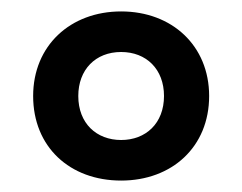

<svg xmlns="http://www.w3.org/2000/svg" viewBox="-20 -810 424 336"><path d="M192 -494C281 -494 346 -553 346 -642C346 -730 281 -790 192 -790C103 -790 38 -730 38 -642C38 -553 102 -494 192 -494ZM192 -565C149 -565 117 -594 117 -642C117 -688 147 -719 192 -719C236 -719 267 -689 267 -642C267 -594 235 -565 192 -565Z"/></svg>

Font: Noto Sans Malayalam UI Condensed SemiBold
Style: Regular
Weight: 600
Width: 3
Designer: Jelle Bosma - Monotype Design Team
Foundry: Monotype Imaging Inc.
Version: Version 2.104